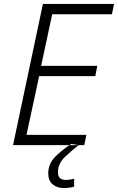

<svg xmlns="http://www.w3.org/2000/svg" viewBox="-20 -734 597 971"><path d="M46 0 197 -714H557L546 -662H244L188 -401H472L462 -349H178L114 -52H417L406 0ZM303 217Q331 217 355 210V170Q346 172 335.5 174Q325 176 313 176Q273 176 273 137Q273 93 309.5 58.5Q346 24 378 0L340 -6Q295 23 259.5 58.5Q224 94 224 143Q224 180 246.5 198.5Q269 217 303 217Z"/></svg>

Font: Noto Sans UI Light
Style: Italic
Weight: 300
Italic angle: -12°
Designer: Monotype Design Team
Foundry: Monotype Imaging Inc.
Version: Version 1.901